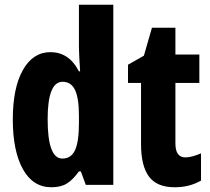

<svg xmlns="http://www.w3.org/2000/svg" viewBox="-20 -780 885 810"><path d="M197 10Q119 10 76.5 -66.5Q34 -143 34 -276Q34 -409 76.5 -484.5Q119 -560 193 -560Q231 -560 261 -540.5Q291 -521 313 -479H318Q316 -513 314.5 -538Q313 -563 313 -578V-760H458V0H342L321 -57H313Q288 -22 262.5 -6Q237 10 197 10ZM243 -111Q280 -111 296.5 -146.5Q313 -182 313 -261V-292Q313 -366 296.5 -400.5Q280 -435 244 -435Q181 -435 181 -277Q181 -111 243 -111Z M762 -116Q776 -116 792.5 -120.5Q809 -125 828 -133V-18Q803 -4 776 3Q749 10 717 10Q642 10 608.5 -35Q575 -80 575 -172V-430H520V-507L587 -545L621 -663H720V-550H821V-430H720V-175Q720 -116 762 -116Z"/></svg>

Font: Noto Sans Lao ExtraCondensed ExtraBold
Style: Regular
Weight: 800
Width: 2
Designer: Monotype Design Team
Foundry: Monotype Imaging Inc.
Version: Version 2.003; ttfautohint (v1.8.4.7-5d5b)